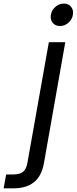

<svg xmlns="http://www.w3.org/2000/svg" viewBox="-144 -781 424 1061"><path d="M188 -637.2Q161.6 -637.2 147.2 -655Q132.8 -672.9 137.2 -699.2Q141.6 -725.6 162.4 -743.4Q183.1 -761.2 209 -761.2Q234.4 -761.2 248.8 -743.4Q263.2 -725.6 258.8 -699.2Q254.4 -672.9 233.6 -655Q212.9 -637.2 188 -637.2ZM126 -547.9H216.8L99.1 119.1Q86.4 191.9 43.9 225.8Q1.5 259.8 -69.8 259.8H-124L-109.9 183.1H-71.8Q-34.2 183.1 -16.1 168Q2 152.8 7.8 117.2Z"/></svg>

Font: Poppins
Style: Italic
Weight: 400
Italic angle: -10°
Designer: Ninad Kale (Devanagari), Jonny Pinhorn (Latin)
Foundry: Indian Type Foundry
Version: Version 3.200;PS 1.000;hotconv 16.6.54;makeotf.lib2.5.65590